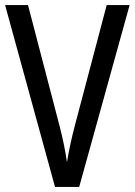

<svg xmlns="http://www.w3.org/2000/svg" viewBox="-20 -785 529 754"><path d="M489 -765 291 -51H196L0 -765H90L214 -290Q233 -217 243 -148Q254 -216 274 -292L399 -765Z"/></svg>

Font: Noto Sans Tamil UI Condensed
Style: Regular
Weight: 400
Width: 3
Designer: Jelle Bosma - Monotype Design Team
Foundry: Monotype Imaging Inc.
Version: Version 2.004; ttfautohint (v1.8.4.7-5d5b)